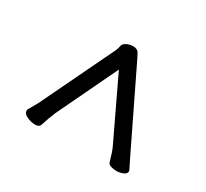

<svg xmlns="http://www.w3.org/2000/svg" viewBox="-101 -870 803 750"><g transform="rotate(30 300.0 -494.5)"><path d="M149 -278Q145 -266 127 -266Q109 -266 90 -274.5Q71 -283 71 -297Q71 -302 73 -305Q98 -347 105 -364L255 -676Q260 -688 262 -699Q265 -714 290 -721Q300 -723 306 -723Q326 -723 333 -710L344 -689L517 -332L534 -298Q536 -294 536 -291Q536 -279 519 -273Q505 -268 491.5 -268Q478 -268 467 -272Q456 -275 453 -284Q441 -326 433 -343L303 -616L173 -344Q160 -313 149 -278Z"/></g></svg>

Font: Moon Stars Kai
Style: Bold
Weight: 700
Designer: GuiWonder
Version: Version 1.101